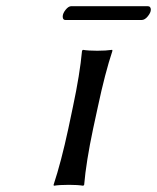

<svg xmlns="http://www.w3.org/2000/svg" viewBox="-20 -593 504 616"><path d="M199.2 -180.2 213.9 -250Q236.3 -355 243.2 -430.2L246.1 -433.1Q263.2 -430.2 292 -430.2Q320.3 -430.2 339.8 -433.1L340.8 -430.2Q316.9 -358.4 293.9 -250L278.8 -180.2Q256.3 -73.7 250 0L247.1 2.9Q229 0 201.2 0Q170.9 0 152.8 2.9L151.9 0Q176.3 -73.7 199.2 -180.2ZM434.1 -528.8H189.9Q181.2 -528.8 181.2 -540Q181.2 -549.8 190.4 -561.5Q199.7 -573.2 209 -573.2H453.1Q463.9 -573.2 463.9 -562Q463.9 -552.7 454.3 -540.8Q444.8 -528.8 434.1 -528.8Z"/></svg>

Font: Linear Smooth
Style: Italic
Weight: 400
Designer: Philipp H. Poll, Flanker
Foundry: Philipp H. Poll, reworked by Flanker
Version: Version 1.061 | FøM Fix